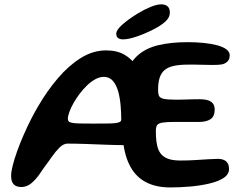

<svg xmlns="http://www.w3.org/2000/svg" viewBox="-20 -830 1099 863"><path d="M76 10.5Q61.5 10.5 51.2 5.5Q41 0.5 35.5 -10.5Q30 -21.5 30 -40Q30 -58.5 37.5 -87.5Q45 -116.5 57.5 -151.5Q70 -186.5 86 -223Q102 -259.5 119 -293Q136 -326.5 151.5 -352.5Q192 -422 240.5 -478.8Q289 -535.5 343.5 -569.5Q398 -603.5 457 -603.5Q506 -603.5 540 -583.8Q574 -564 595.2 -529.5Q616.5 -495 628 -450.8Q639.5 -406.5 643.8 -356.5Q648 -306.5 648 -256Q648 -234.5 639.5 -216.5Q631 -198.5 610.2 -188Q589.5 -177.5 553 -177.5Q514 -177.5 465.2 -179.2Q416.5 -181 368.5 -182.8Q320.5 -184.5 283.5 -184.5Q265.5 -184.5 247.5 -166.8Q229.5 -149 212 -123.8Q194.5 -98.5 177 -75.5Q154 -39.5 136.5 -21Q119 -2.5 104.8 4Q90.5 10.5 76 10.5ZM397 -274.5Q435.5 -274.5 460.2 -274.8Q485 -275 499.2 -276.8Q513.5 -278.5 519.2 -282.2Q525 -286 525 -292.5Q525 -322 522.2 -355.2Q519.5 -388.5 511.5 -418Q503.5 -447.5 487.8 -466Q472 -484.5 446.5 -484.5Q428 -484.5 409 -474.2Q390 -464 372 -446.8Q354 -429.5 338.2 -408.8Q322.5 -388 310.5 -366.8Q298.5 -345.5 291.8 -326.8Q285 -308 285 -295.5Q285 -288.5 289 -284.2Q293 -280 304.5 -277.8Q316 -275.5 338.2 -275Q360.5 -274.5 397 -274.5ZM745 12.5Q683 12.5 638.2 -10Q593.5 -32.5 567.2 -78.8Q541 -125 533 -196Q531 -212.5 530 -230Q529 -247.5 528.2 -266.5Q527.5 -285.5 527.2 -305.8Q527 -326 527 -347.5Q527 -434.5 544.8 -491.5Q562.5 -548.5 599 -581Q635.5 -613.5 691.8 -627Q748 -640.5 824 -640.5Q861.5 -640.5 895.8 -637Q930 -633.5 956.2 -626.5Q982.5 -619.5 997.5 -608.2Q1012.5 -597 1012.5 -581.5Q1012.5 -564 1002.8 -554Q993 -544 977.5 -540.5Q962 -538 937 -538Q912 -538 882.8 -539Q853.5 -540 825 -539.5Q786.5 -539.5 760.8 -533.8Q735 -528 719.5 -514.8Q704 -501.5 697.2 -479.5Q690.5 -457.5 690.5 -425Q690.5 -407.5 695.2 -398.2Q700 -389 717 -385.5Q734 -382 770 -382Q781 -382 795.2 -382.2Q809.5 -382.5 824.8 -383Q840 -383.5 853.8 -383.8Q867.5 -384 877 -384Q914 -384 929.5 -372.2Q945 -360.5 945 -338.5Q945 -306 925.8 -294Q906.5 -282 876.5 -282Q864 -282 849.8 -282Q835.5 -282 820.8 -282Q806 -282 792.2 -282Q778.5 -282 768 -282Q729.5 -282 710.8 -279Q692 -276 686.2 -267.5Q680.5 -259 680.5 -242Q680.5 -214.5 683.2 -193Q686 -171.5 693 -155.5Q700 -139.5 712.8 -129Q725.5 -118.5 744.8 -113.5Q764 -108.5 792 -108.5Q825 -108.5 857.2 -110.5Q889.5 -112.5 916.2 -114.2Q943 -116 958.5 -116Q984.5 -116 997 -104.2Q1009.5 -92.5 1009.5 -70.5Q1009.5 -46 984.8 -30Q960 -14 920.2 -4.8Q880.5 4.5 834.2 8.5Q788 12.5 745 12.5ZM532.5 -653Q519.5 -653 511 -659Q502.5 -665 502.5 -678.5Q502.5 -695.5 530.5 -720Q558.5 -744.5 600 -770Q628 -787 656.8 -798.8Q685.5 -810.5 704.5 -810.5Q723 -810.5 733.2 -801.5Q743.5 -792.5 743.5 -773Q743.5 -751.5 723.2 -733Q703 -714.5 668 -697Q633 -679 595.2 -666Q557.5 -653 532.5 -653Z"/></svg>

Font: Gluten Medium
Style: Regular
Weight: 500
Designer: Tyler Finck
Foundry: Etcetera Type Company
Version: Version 1.300